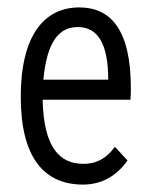

<svg xmlns="http://www.w3.org/2000/svg" viewBox="-20 -488 415 518"><path d="M204 10C255 10 295 -14 324 -55L290 -92C269 -63 243 -46 205 -46C140 -46 98 -91 95 -219H332C333 -230 333 -239 333 -251C333 -410 277 -468 194 -468C99 -468 36 -392 36 -227C36 -64 98 10 204 10ZM97 -273C107 -379 141 -415 190 -415C245 -415 272 -368 272 -273Z"/></svg>

Font: Inconsolata Condensed
Style: Regular
Weight: 400
Width: 3
Monospace: yes
Designer: Raph Levien, Cyreal, Brenton Simpson
Foundry: Raph Levien, Cyreal, Google
Version: Version 3.100